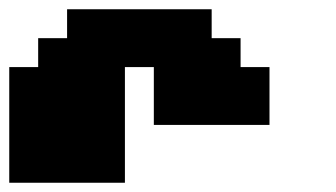

<svg xmlns="http://www.w3.org/2000/svg" viewBox="-20 -895 727 415"><path d="M0 -500H250V-750H312.5V-625H562.5V-750H500V-812.5H437.5V-875H125V-812.5H62.5V-750H0Z"/></svg>

Font: Faithful 32x
Style: Bold
Weight: 400
Foundry: Faithful Resource Pack
Version: Version 1.0; January 27, 2023